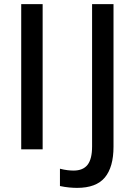

<svg xmlns="http://www.w3.org/2000/svg" viewBox="-20 -725 654 932"><path d="M83 0V-705H187V0ZM354 187Q337 187 315.5 185Q294 183 271 178V94Q290 99 307 101Q324 103 337 103Q383 103 405 75Q427 47 427 -14V-705H531V-13Q531 86 489 136.5Q447 187 354 187Z"/></svg>

Font: Mulish SemiBold
Style: Regular
Weight: 600
Designer: Vernon Adams
Foundry: Vernon Adams
Version: Version 3.603; ttfautohint (v1.8.3)